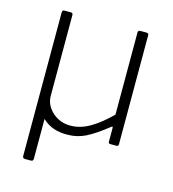

<svg xmlns="http://www.w3.org/2000/svg" viewBox="-105 -617 782 869"><g transform="rotate(15 286.5 -182.5)"><path d="M249 -34Q297 -34 342.5 -61Q388 -88 435 -135V-520Q435 -530 446 -530H475Q485 -530 485 -520V-10Q485 0 476 0H447Q438 0 438 -9V-72Q438 -78 436.5 -79Q435 -80 430 -76Q372 -30 332.5 -10.5Q293 9 249 9Q214 10 184 0Q154 -10 130 -33V152Q130 159 127.5 162Q125 165 117 165H92Q80 165 80 154V-519Q80 -530 90 -530H120Q130 -530 130 -520V-140Q130 -112 146.5 -87.5Q163 -63 190 -48.5Q217 -34 249 -34Z"/></g></svg>

Font: Libre Franklin Thin ExtraLight
Style: Regular
Weight: 250
Version: Version 3.000